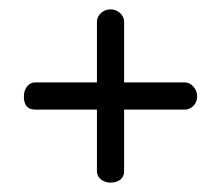

<svg xmlns="http://www.w3.org/2000/svg" viewBox="-20 -446 471 410"><path d="M31 -240Q31 -253 38 -261.5Q45 -270 55 -270H187V-400Q187 -410 195.5 -418Q204 -426 216 -426Q228 -426 236.5 -418Q245 -410 245 -400V-270H375Q385 -270 393 -261Q401 -252 401 -240Q401 -228 393 -220Q385 -212 375 -212H245V-80Q245 -69 237 -62.5Q229 -56 216 -56Q204 -56 195.5 -63Q187 -70 187 -80V-212H55Q31 -212 31 -240Z"/></svg>

Font: Terminal Dosis
Style: Regular
Weight: 400
Designer: Edgar Tolentino, Pablo Impallari, Igino Marini
Foundry: Edgar Tolentino, Pablo Impallari, Igino Marini
Version: Version 1.007